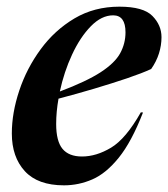

<svg xmlns="http://www.w3.org/2000/svg" viewBox="-20 -544 504 576"><path d="M409 -206.5Q374.5 -118 336.2 -70.8Q298 -23.5 257 -5.8Q216 12 172 12Q93.5 12 54.5 -30.5Q15.5 -73 15.5 -143.5Q15.5 -205.5 37.8 -272.2Q60 -339 102 -396.2Q144 -453.5 203.5 -488.8Q263 -524 338 -524Q410 -524 437.2 -496.2Q464.5 -468.5 464.5 -432.5Q464.5 -408 456.8 -383.5Q449 -359 433.5 -337Q406.5 -324.5 361.5 -309.2Q316.5 -294 262.8 -278Q209 -262 155.5 -248Q148.5 -208.5 148.5 -172Q148.5 -120.5 167.5 -97.5Q186.5 -74.5 226 -74.5Q269 -74.5 313.2 -101Q357.5 -127.5 402.5 -207ZM319.5 -498Q284.5 -498 252.5 -465.2Q220.5 -432.5 196.2 -380.2Q172 -328 159.5 -269.5Q239 -299.5 281.8 -327.2Q324.5 -355 340.5 -384.2Q356.5 -413.5 356.5 -447Q356.5 -498 319.5 -498Z"/></svg>

Font: Newsreader 72pt SemiBold
Style: Italic
Weight: 600
Italic angle: -17°
Designer: Hugues Gentile
Foundry: Production Type
Version: Version 1.003; ttfautohint (v1.8.3)